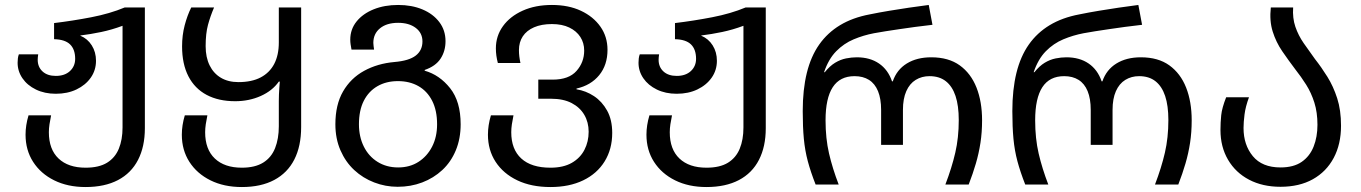

<svg xmlns="http://www.w3.org/2000/svg" viewBox="-20 -744 5487 774"><path d="M325 10Q253 10 198.5 -17Q144 -44 113.5 -91.5Q83 -139 83 -201Q83 -220 86 -239.5Q89 -259 95 -279H186Q182 -260 179.5 -243Q177 -226 177 -211Q177 -142 216 -105Q255 -68 325 -68Q379 -68 411.5 -88Q444 -108 459 -144.5Q474 -181 474 -230V-640Q431 -624 388 -615Q345 -606 304 -601V-600Q333 -588 350 -561Q367 -534 367 -499Q367 -461 346 -431Q325 -401 288.5 -383.5Q252 -366 205 -366Q160 -366 125 -383Q90 -400 70.5 -428.5Q51 -457 51 -491Q51 -499 52 -508Q53 -517 56 -525H134Q133 -518 132.5 -513Q132 -508 132 -503Q132 -474 151.5 -456Q171 -438 205 -438Q241 -438 262 -457.5Q283 -477 283 -507Q283 -545 262.5 -565Q242 -585 198 -586V-651Q273 -660 348 -674.5Q423 -689 483 -714H564V-227Q564 -153 536.5 -99.5Q509 -46 455.5 -18Q402 10 325 10Z M955 10Q883 10 828.5 -17Q774 -44 743.5 -91.5Q713 -139 713 -201Q713 -220 716 -239.5Q719 -259 725 -279H816Q812 -260 809.5 -243Q807 -226 807 -211Q807 -142 846 -105Q885 -68 955 -68Q1008 -68 1041 -88.5Q1074 -109 1089 -147Q1104 -185 1104 -235V-337Q1104 -349 1104.5 -362.5Q1105 -376 1106 -389.5Q1107 -403 1108 -415H1104Q1078 -378 1031 -357Q984 -336 928 -336Q861 -336 813 -361.5Q765 -387 739.5 -436.5Q714 -486 714 -557Q714 -602 724.5 -642Q735 -682 751 -714H843Q828 -679 818.5 -644Q809 -609 809 -558Q809 -513 825 -480.5Q841 -448 870.5 -430.5Q900 -413 941 -413Q995 -413 1031 -432Q1067 -451 1085.5 -486.5Q1104 -522 1104 -573V-714H1194V-232Q1194 -155 1166.5 -101Q1139 -47 1085.5 -18.5Q1032 10 955 10Z M1583 9Q1534 9 1488.5 -8.5Q1443 -26 1408 -58.5Q1373 -91 1352.5 -138Q1332 -185 1332 -243Q1332 -322 1363 -375.5Q1394 -429 1448 -458.5Q1502 -488 1570 -494Q1629 -499 1656 -520Q1683 -541 1683 -577Q1683 -611 1656 -631.5Q1629 -652 1585 -652Q1539 -652 1512 -630Q1485 -608 1485 -571Q1485 -565 1486 -558.5Q1487 -552 1488 -544H1397Q1395 -555 1393.5 -564.5Q1392 -574 1392 -584Q1392 -626 1417.5 -657.5Q1443 -689 1486.5 -706.5Q1530 -724 1585 -724Q1640 -724 1683 -706Q1726 -688 1751 -655Q1776 -622 1776 -578Q1776 -538 1756 -507.5Q1736 -477 1692 -462V-459Q1752 -442 1794.5 -388.5Q1837 -335 1837 -243Q1837 -185 1817.5 -138Q1798 -91 1763 -58.5Q1728 -26 1682 -8.5Q1636 9 1583 9ZM1585 -69Q1632 -69 1667 -91.5Q1702 -114 1722 -153Q1742 -192 1742 -243Q1742 -299 1722 -338Q1702 -377 1666.5 -397Q1631 -417 1584 -417Q1537 -417 1501.5 -396.5Q1466 -376 1446.5 -337.5Q1427 -299 1427 -243Q1427 -193 1446.5 -153.5Q1466 -114 1502 -91.5Q1538 -69 1585 -69Z M2199 10Q2122 10 2065.5 -17Q2009 -44 1978 -91.5Q1947 -139 1947 -201Q1947 -220 1950 -239.5Q1953 -259 1959 -279H2050Q2046 -260 2043.5 -243Q2041 -226 2041 -211Q2041 -142 2081.5 -105Q2122 -68 2199 -68Q2251 -68 2285 -87.5Q2319 -107 2336 -140Q2353 -173 2353 -213Q2353 -251 2335.5 -281Q2318 -311 2284.5 -328.5Q2251 -346 2201 -346H2150V-423H2208Q2273 -423 2304 -458Q2335 -493 2335 -540Q2335 -571 2319.5 -595Q2304 -619 2275 -633Q2246 -647 2205 -647Q2163 -647 2133 -634Q2103 -621 2087.5 -597.5Q2072 -574 2072 -542Q2072 -529 2073.5 -516.5Q2075 -504 2078 -490H1987Q1983 -505 1981 -519.5Q1979 -534 1979 -549Q1979 -599 2007.5 -638.5Q2036 -678 2087 -701Q2138 -724 2205 -724Q2272 -724 2322 -700.5Q2372 -677 2400.5 -636.5Q2429 -596 2429 -543Q2429 -482 2395.5 -441Q2362 -400 2304 -387V-384Q2342 -378 2374.5 -356.5Q2407 -335 2427.5 -298Q2448 -261 2448 -208Q2448 -143 2417.5 -93.5Q2387 -44 2331 -17Q2275 10 2199 10Z M2828 10Q2756 10 2701.5 -17Q2647 -44 2616.5 -91.5Q2586 -139 2586 -201Q2586 -220 2589 -239.5Q2592 -259 2598 -279H2689Q2685 -260 2682.5 -243Q2680 -226 2680 -211Q2680 -142 2719 -105Q2758 -68 2828 -68Q2882 -68 2914.5 -88Q2947 -108 2962 -144.5Q2977 -181 2977 -230V-640Q2934 -624 2891 -615Q2848 -606 2807 -601V-600Q2836 -588 2853 -561Q2870 -534 2870 -499Q2870 -461 2849 -431Q2828 -401 2791.5 -383.5Q2755 -366 2708 -366Q2663 -366 2628 -383Q2593 -400 2573.5 -428.5Q2554 -457 2554 -491Q2554 -499 2555 -508Q2556 -517 2559 -525H2637Q2636 -518 2635.5 -513Q2635 -508 2635 -503Q2635 -474 2654.5 -456Q2674 -438 2708 -438Q2744 -438 2765 -457.5Q2786 -477 2786 -507Q2786 -545 2765.5 -565Q2745 -585 2701 -586V-651Q2776 -660 2851 -674.5Q2926 -689 2986 -714H3067V-227Q3067 -153 3039.5 -99.5Q3012 -46 2958.5 -18Q2905 10 2828 10Z M3268 0Q3248 -51 3236.5 -94Q3225 -137 3220.5 -184.5Q3216 -232 3216 -296Q3216 -383 3232.5 -450Q3249 -517 3282.5 -564.5Q3316 -612 3366.5 -642.5Q3417 -673 3486 -686Q3525 -694 3564.5 -700.5Q3604 -707 3644 -713Q3684 -719 3724 -724L3739 -644Q3703 -640 3669.5 -635.5Q3636 -631 3606 -626.5Q3576 -622 3550 -618Q3524 -614 3503 -610Q3461 -602 3421.5 -585.5Q3382 -569 3351 -537.5Q3320 -506 3302 -453H3305Q3325 -478 3346.5 -491Q3368 -504 3390.5 -508.5Q3413 -513 3434 -513Q3487 -513 3523.5 -488Q3560 -463 3576 -416H3579Q3595 -463 3635.5 -488Q3676 -513 3734 -513Q3804 -513 3849 -480.5Q3894 -448 3916.5 -391Q3939 -334 3939 -259Q3939 -211 3932.5 -168.5Q3926 -126 3914 -85Q3902 -44 3885 0H3791Q3817 -68 3831 -128.5Q3845 -189 3845 -260Q3845 -318 3832 -357Q3819 -396 3793 -416.5Q3767 -437 3727 -437Q3696 -437 3671.5 -422Q3647 -407 3633.5 -376.5Q3620 -346 3620 -301V-160H3532V-301Q3532 -346 3519.5 -376.5Q3507 -407 3483 -422Q3459 -437 3425 -437Q3366 -437 3337 -392.5Q3308 -348 3308 -259Q3308 -186 3322 -125.5Q3336 -65 3361 0Z M4113 0Q4093 -51 4081.5 -94Q4070 -137 4065.5 -184.5Q4061 -232 4061 -296Q4061 -383 4077.5 -450Q4094 -517 4127.5 -564.5Q4161 -612 4211.5 -642.5Q4262 -673 4331 -686Q4370 -694 4409.5 -700.5Q4449 -707 4489 -713Q4529 -719 4569 -724L4584 -644Q4548 -640 4514.5 -635.5Q4481 -631 4451 -626.5Q4421 -622 4395 -618Q4369 -614 4348 -610Q4306 -602 4266.5 -585.5Q4227 -569 4196 -537.5Q4165 -506 4147 -453H4150Q4170 -478 4191.5 -491Q4213 -504 4235.5 -508.5Q4258 -513 4279 -513Q4332 -513 4368.5 -488Q4405 -463 4421 -416H4424Q4440 -463 4480.5 -488Q4521 -513 4579 -513Q4649 -513 4694 -480.5Q4739 -448 4761.5 -391Q4784 -334 4784 -259Q4784 -211 4777.5 -168.5Q4771 -126 4759 -85Q4747 -44 4730 0H4636Q4662 -68 4676 -128.5Q4690 -189 4690 -260Q4690 -318 4677 -357Q4664 -396 4638 -416.5Q4612 -437 4572 -437Q4541 -437 4516.5 -422Q4492 -407 4478.5 -376.5Q4465 -346 4465 -301V-160H4377V-301Q4377 -346 4364.5 -376.5Q4352 -407 4328 -422Q4304 -437 4270 -437Q4211 -437 4182 -392.5Q4153 -348 4153 -259Q4153 -186 4167 -125.5Q4181 -65 4206 0Z M5142 9Q5070 9 5015.5 -19.5Q4961 -48 4930.5 -100Q4900 -152 4900 -220Q4900 -250 4903 -279.5Q4906 -309 4923 -352H5015Q5001 -314 4997 -282.5Q4993 -251 4993 -228Q4993 -160 5030.5 -114.5Q5068 -69 5142 -69Q5195 -69 5227.5 -91.5Q5260 -114 5275.5 -153Q5291 -192 5291 -241Q5291 -291 5278.5 -330.5Q5266 -370 5245.5 -402.5Q5225 -435 5202 -464Q5174 -501 5149 -537.5Q5124 -574 5110.5 -617Q5097 -660 5103 -714H5193Q5190 -671 5202 -636Q5214 -601 5235.5 -570Q5257 -539 5281 -506Q5307 -473 5331 -434.5Q5355 -396 5370.5 -348Q5386 -300 5386 -237Q5386 -163 5356.5 -107.5Q5327 -52 5272.5 -21.5Q5218 9 5142 9Z"/></svg>

Font: Noto Sans Ambassadori
Style: Regular
Weight: 400
Designer: Monotype Design Team
Foundry: Monotype Imaging Inc.
Version: Version 2.013